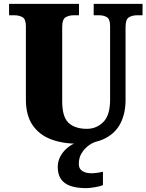

<svg xmlns="http://www.w3.org/2000/svg" viewBox="-20 -734 758 994"><path d="M383 10Q304 10 243.5 -13Q183 -36 148.5 -86.5Q114 -137 114 -219V-598Q114 -635 96.5 -645Q79 -655 54 -655H27V-714H389V-655H362Q337 -655 319.5 -644.5Q302 -634 302 -594V-210Q302 -128 335.5 -97.5Q369 -67 430 -67Q479 -67 514.5 -102Q550 -137 550 -218V-598Q550 -635 533.5 -645Q517 -655 492 -655H465V-714H718V-655H690Q665 -655 647.5 -644.5Q630 -634 630 -594V-216Q630 -149 605 -98Q580 -47 526 -18.5Q472 10 383 10ZM427 240Q352 240 315.5 213.5Q279 187 279 130Q279 99 294.5 72Q310 45 335.5 26Q361 7 389 0H476Q456 6 436 21.5Q416 37 402 60Q388 83 388 115Q388 140 406.5 151.5Q425 163 453 163Q466 163 481 161Q496 159 513 155V224Q498 231 470 235.5Q442 240 427 240Z"/></svg>

Font: Noto Serif Armenian SemiCondensed Black
Style: Regular
Weight: 900
Width: 4
Designer: Monotype Design Team
Foundry: Monotype Imaging Inc.
Version: Version 2.008; ttfautohint (v1.8.4.7-5d5b)